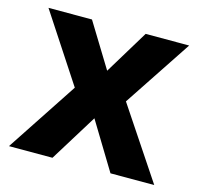

<svg xmlns="http://www.w3.org/2000/svg" viewBox="-85 -638 761 729"><g transform="rotate(15 295.5 -273.0)"><path d="M194 -279 10 0H181L296 -186L409 0H581L395 -279L572 -546H401L296 -373L190 -546H19Z"/></g></svg>

Font: Noto Sans Lao UI
Style: Bold
Weight: 700
Designer: Monotype Design Team
Foundry: Monotype Imaging Inc.
Version: Version 2.000